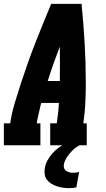

<svg xmlns="http://www.w3.org/2000/svg" viewBox="-30 -755 550 998"><path d="M-10 0V-114H23Q31 -167 46.5 -219Q62 -271 79 -323Q96 -375 114.5 -427Q133 -479 153 -530.5Q173 -582 194 -633Q215 -684 236 -735H394Q399 -684 403 -633Q407 -582 410 -530.5Q413 -479 414.5 -427Q416 -375 416 -323Q416 -271 413.5 -219Q411 -167 403 -114H421V0H231V-114H265Q269 -140 272 -166.5Q275 -193 276 -220H184Q178 -193 171.5 -166.5Q165 -140 161 -114H180V0ZM218 -334H281Q282 -379 281.5 -424Q281 -469 281 -513Q264 -469 248 -424Q232 -379 218 -334ZM328 223Q312 223 296 220.5Q280 218 265 213Q250 208 237 200Q224 192 214.5 180Q205 168 202.5 152Q200 136 203 119Q206 99 216 80Q226 61 240.5 44.5Q255 28 272.5 14.5Q290 1 309.5 -8.5Q329 -18 349 -24.5Q369 -31 390 -35L384 0Q369 7 356 18.5Q343 30 332 43Q321 56 312.5 71Q304 86 302 101Q300 111 303.5 120Q307 129 315 134Q323 139 332 141Q341 143 351 143Q358 143 365.5 142Q373 141 381 139L367 219Q357 221 347.5 222Q338 223 328 223Z"/></svg>

Font: Iosevka Curly Slab Heavy
Style: Italic
Weight: 900
Italic angle: -9°
Monospace: yes
Designer: Belleve Invis
Foundry: Belleve Invis
Version: Version 22.1.2; ttfautohint (v1.8.4)